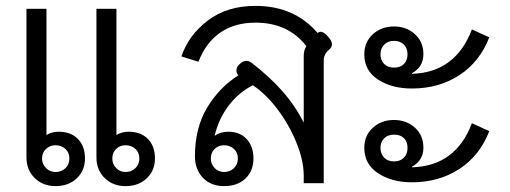

<svg xmlns="http://www.w3.org/2000/svg" viewBox="-20 -623 1734 653"><path d="M70 -88V-593H138V-164Q157 -175 179 -175Q221 -175 245 -150.5Q269 -126 269 -84Q269 -43 241 -16.5Q213 10 169 10Q126 10 98 -17.5Q70 -45 70 -88ZM308 -88V-593H376V-164Q395 -175 417 -175Q459 -175 483 -150.5Q507 -126 507 -84Q507 -43 479 -16.5Q451 10 407 10Q364 10 336 -17.5Q308 -45 308 -88ZM216 -84Q216 -104 202.5 -116.5Q189 -129 169 -129Q150 -129 136.5 -116.5Q123 -104 123 -84Q123 -65 136.5 -51.5Q150 -38 169 -38Q189 -38 202.5 -51Q216 -64 216 -84ZM454 -84Q454 -104 440.5 -116.5Q427 -129 407 -129Q388 -129 375 -116.5Q362 -104 362 -84Q362 -65 375 -51.5Q388 -38 407 -38Q427 -38 440.5 -51Q454 -64 454 -84Z M643 -91Q643 -188 684.5 -257Q726 -326 791 -367Q784 -374 784 -383Q784 -396 796 -406Q807 -416 818 -416Q826 -416 835 -410Q896 -363 939.5 -314Q983 -265 1013 -206V-432Q1013 -453 1022 -466Q960 -546 849 -546Q778 -546 729 -512Q680 -478 655 -413L597 -431Q621 -503 686.5 -553Q752 -603 849 -603Q981 -603 1060 -511Q1066 -515 1070 -515Q1082 -515 1096 -498Q1109 -484 1109 -472Q1109 -462 1098 -453Q1081 -438 1081 -417V0H1013V-26Q1013 -76 988.5 -137Q964 -198 924 -251Q884 -304 840 -333Q792 -309 757.5 -263.5Q723 -218 710 -161Q729 -175 756 -175Q796 -175 819 -150Q842 -125 842 -84Q842 -42 815 -16Q788 10 742 10Q697 10 670 -18.5Q643 -47 643 -91ZM789 -84Q789 -104 775.5 -116.5Q762 -129 742 -129Q723 -129 710 -116.5Q697 -104 697 -84Q697 -65 710 -51.5Q723 -38 742 -38Q762 -38 775.5 -51Q789 -64 789 -84Z M1219 -438Q1219 -480 1248 -506.5Q1277 -533 1320 -533Q1362 -533 1391 -507Q1420 -481 1420 -439Q1420 -395 1381 -374V-372Q1529 -376 1585 -523L1644 -496Q1612 -413 1542.5 -367.5Q1473 -322 1381 -322Q1312 -322 1265.5 -352.5Q1219 -383 1219 -438ZM1366 -438Q1366 -459 1353.5 -471.5Q1341 -484 1320 -484Q1299 -484 1286.5 -471Q1274 -458 1274 -438Q1274 -418 1286.5 -405.5Q1299 -393 1320 -393Q1342 -393 1354 -405.5Q1366 -418 1366 -438ZM1219 -120Q1219 -162 1248 -188.5Q1277 -215 1320 -215Q1362 -215 1391 -189Q1420 -163 1420 -120Q1420 -99 1410 -82.5Q1400 -66 1381 -56V-54Q1530 -58 1585 -204L1644 -177Q1612 -94 1542.5 -48.5Q1473 -3 1381 -3Q1312 -3 1265.5 -34Q1219 -65 1219 -120ZM1366 -120Q1366 -141 1354 -153Q1342 -165 1320 -165Q1299 -165 1286.5 -152.5Q1274 -140 1274 -120Q1274 -100 1286.5 -87Q1299 -74 1320 -74Q1341 -74 1353.5 -86.5Q1366 -99 1366 -120Z"/></svg>

Font: Niramit Light
Style: Regular
Weight: 300
Designer: Katatrad Aksorn Co.,Ltd.
Foundry: Cadson Demak Co.,Ltd.
Version: Version 1.000; ttfautohint (v1.6)